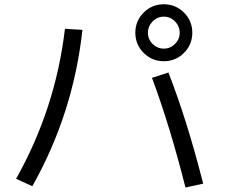

<svg xmlns="http://www.w3.org/2000/svg" viewBox="-20 -833 1040 879"><path d="M675.8 -476.6 751 -501Q835.9 -284.2 910.2 7.8L829.1 25.4Q757.8 -256.8 675.8 -476.6ZM277.3 -701.2 357.4 -696.3Q315.4 -312.5 127.9 19.5L53.7 -14.6Q234.4 -335.9 277.3 -701.2ZM781.2 -631.8Q802.7 -653.3 802.7 -683.1Q802.7 -712.9 781.2 -734.9Q759.8 -756.8 730 -756.8Q700.2 -756.8 678.7 -734.9Q657.2 -712.9 657.2 -683.1Q657.2 -653.3 678.7 -631.8Q700.2 -610.4 730 -610.4Q759.8 -610.4 781.2 -631.8ZM822.3 -775.4Q860.4 -737.3 860.4 -683.1Q860.4 -628.9 822.3 -590.8Q784.2 -552.7 730 -552.7Q675.8 -552.7 637.7 -590.8Q599.6 -628.9 599.6 -683.1Q599.6 -737.3 637.7 -775.4Q675.8 -813.5 730 -813.5Q784.2 -813.5 822.3 -775.4Z"/></svg>

Font: Mgen+ 1c regular
Style: Regular
Weight: 400
Designer: [Source Han Sans]
Ryoko NISHIZUKA  (kana & ideographs); Paul D. Hunt (Latin, Greek & Cyrillic); Wenlong ZHANG  (bopomofo
Version: Version 1.059.20150602